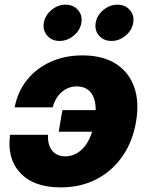

<svg xmlns="http://www.w3.org/2000/svg" viewBox="-20 -789 635 819"><path d="M239.3 10.3Q124 10.3 66.7 -51Q9.3 -112.3 22.9 -213.9H185.1Q182.6 -170.4 202.6 -146.2Q222.7 -122.1 258.3 -122.1Q296.4 -122.1 326.7 -149.2Q356.9 -176.3 373 -227.1H230.5L246.1 -319.3H388.2Q388.2 -369.1 366.9 -394.8Q345.7 -420.4 308.1 -420.4Q271 -420.4 243.7 -396.7Q216.3 -373 204.6 -331.1H42.5Q55.2 -397.9 95 -447.8Q134.8 -497.6 195.6 -525.1Q256.3 -552.7 332 -552.7Q418 -552.7 473.9 -517.1Q529.8 -481.4 552.2 -418.2Q574.7 -355 560.5 -271Q546.9 -187.5 503.7 -124.3Q460.4 -61 393.1 -25.4Q325.7 10.3 239.3 10.3ZM233.9 -614.3Q201.2 -614.3 181.4 -637Q161.6 -659.7 167 -691.9Q172.4 -723.6 199.5 -746.3Q226.6 -769 259.8 -769Q293 -769 312.7 -746.3Q332.5 -723.6 327.1 -691.9Q321.8 -659.7 294.4 -637Q267.1 -614.3 233.9 -614.3ZM455.6 -614.3Q422.4 -614.3 402.6 -637Q382.8 -659.7 388.2 -691.9Q393.6 -723.6 420.7 -746.3Q447.8 -769 481 -769Q514.2 -769 533.9 -746.3Q553.7 -723.6 548.3 -691.9Q543 -659.7 515.6 -637Q488.3 -614.3 455.6 -614.3Z"/></svg>

Font: Inter Extra Bold
Style: Italic
Weight: 800
Italic angle: -9.39999°
Designer: Rasmus Andersson
Foundry: rsms
Version: Version 4.000;git-3c8e0fc